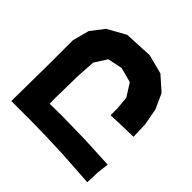

<svg xmlns="http://www.w3.org/2000/svg" viewBox="-184 -842 1019 1019"><g transform="rotate(45 325.0 -332.5)"><path d="M26.4 3.9H172.9L292 5.9L417 10.7L616.2 23.4L619.1 -52.7L627 -119.1L444.3 -127.9L272.5 -130.9L180.7 -129.9L179.7 -164.1L182.6 -339.8L189.5 -447.3L233.4 -516.6L315.4 -534.2L400.4 -511.7L445.3 -440.4L452.1 -370.1V-315.4L535.2 -318.4L619.1 -320.3L616.2 -411.1L598.6 -505.9L560.5 -589.8L482.4 -659.2L374 -687.5L212.9 -679.7L111.3 -623L54.7 -549.8L29.3 -455.1V-259.8Z"/></g></svg>

Font: MaokenAssortedSans-TC
Style: Regular
Weight: 500
Version: Version 0.83